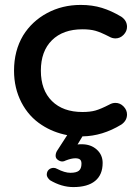

<svg xmlns="http://www.w3.org/2000/svg" viewBox="-20 -536 561 780"><path d="M496 -71Q496 -46 473 -30Q396 17 315 18L295 51Q301 50 312 50Q349 50 373 71.5Q397 93 397 126Q397 174 366.5 199Q336 224 278 224Q230 224 183 196Q170 184 170 174Q170 161 178 153.5Q186 146 198 146Q205 146 212 150Q243 166 266 166Q290 166 300.5 157.5Q311 149 311 129Q311 117 305 112Q299 107 286 107Q270 107 247 116Q240 120 233 120Q224 120 215 113.5Q206 107 206 97Q206 87 211 78L253 13Q196 2 150 -28Q97 -62 67 -120Q37 -178 37 -249Q37 -330 74 -392Q110 -450 171.5 -483Q233 -516 308 -516Q355 -516 394 -504Q433 -492 473 -468Q496 -452 496 -427Q496 -409 482 -394.5Q468 -380 449 -380Q436 -380 424 -387Q389 -405 367.5 -411Q346 -417 315 -417Q236 -417 191 -372.5Q146 -328 146 -249Q146 -170 191 -125.5Q236 -81 315 -81Q346 -81 367.5 -87Q389 -93 424 -111Q436 -118 449 -118Q468 -118 482 -103.5Q496 -89 496 -71Z"/></svg>

Font: 寒蝉全圆体 Bold
Style: Regular
Weight: 700
Designer: Warren2060
      Designed by Motoya company      

      [Varela Round]
      Joe Prince(Latin component); Avraham Cornf
Foundry: ChillType
Version: Version 3.200